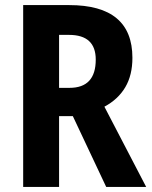

<svg xmlns="http://www.w3.org/2000/svg" viewBox="-20 -734 595 754"><path d="M252 -714Q500 -714 500 -507Q500 -439 472 -391.5Q444 -344 390 -315L554 0H397L266 -278H212V0H71V-714ZM251 -597H212V-389H253Q356 -389 356 -500Q356 -597 251 -597Z"/></svg>

Font: Noto Sans Khmer UI Condensed
Style: Bold
Weight: 700
Width: 3
Designer: Danh Hong and the Monotype Design Team
Foundry: Monotype Imaging Inc.
Version: Version 2.002; ttfautohint (v1.8.4.7-5d5b)